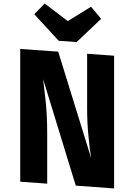

<svg xmlns="http://www.w3.org/2000/svg" viewBox="-20 -1043 756 1082"><path d="M550 -937 412 -806 311 -813 173 -963 232 -1023 362 -924 493 -1005ZM623 19 407 3 223 -597 238 -467Q242 -425 244 -384Q246 -337 246 -288V-8L94 -19V-767L308 -752L494 -151L486 -205Q482 -238 479 -272Q475 -310 473 -347Q471 -390 471 -432V-740L623 -729Z"/></svg>

Font: Xiangcui Wave Sans Xiangcui Wave Sans
Style: Regular
Weight: 800
Width: 3
Version: Version 0.920;March 28, 2024;FontCreator 14.0.0.2814 64-bit